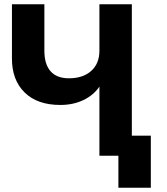

<svg xmlns="http://www.w3.org/2000/svg" viewBox="-20 -730 781 900"><path d="M535 150V0H446V-324Q419 -284 371 -261Q323 -238 263 -238Q155 -238 95.5 -296.5Q36 -355 36 -455V-710H188V-492Q188 -429 217 -396Q246 -363 303 -363Q369 -363 407.5 -397.5Q446 -432 446 -492V-710H598V-94H687V150Z"/></svg>

Font: Geist
Style: Bold
Weight: 400
Designer: Basement.studio, Andrés Briganti, Mateo Zaragoza
Foundry: Basement.studio, Vercel, Andrés Briganti, Guido Ferreyra, Mateo Zaragoza
Version: Version 1.401